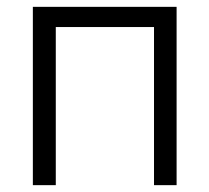

<svg xmlns="http://www.w3.org/2000/svg" viewBox="-20 -541 612 561"><path d="M496 0H430V-462H143V0H76V-521H496Z"/></svg>

Font: IngvarSans
Style: Regular
Weight: 400
Version: Version 1.000